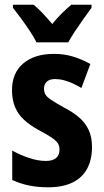

<svg xmlns="http://www.w3.org/2000/svg" viewBox="-20 -786 440 816"><path d="M371 -161Q371 -106 349.5 -67.5Q328 -29 286.5 -9.5Q245 10 185 10Q141 10 104 2.5Q67 -5 32 -21V-146Q64 -128 102.5 -115Q141 -102 175 -102Q204 -102 218.5 -114.5Q233 -127 233 -151Q233 -165 226.5 -176Q220 -187 200.5 -200.5Q181 -214 143 -234Q107 -254 82 -277Q57 -300 44 -331Q31 -362 31 -403Q31 -476 79 -516.5Q127 -557 209 -557Q252 -557 289 -546Q326 -535 364 -514L326 -412Q308 -423 289 -431.5Q270 -440 251.5 -445Q233 -450 214 -450Q191 -450 179 -439Q167 -428 167 -409Q167 -395 173 -384.5Q179 -374 197.5 -361.5Q216 -349 252 -329Q289 -310 315 -288Q341 -266 356 -235.5Q371 -205 371 -161ZM369 -753Q355 -734 336.5 -708Q318 -682 300 -655Q282 -628 270 -606H135Q125 -627 107 -654Q89 -681 69.5 -707.5Q50 -734 35 -753V-766H123Q141 -751 161 -730Q181 -709 202 -684Q224 -711 243.5 -730Q263 -749 283 -766H369Z"/></svg>

Font: Noto Sans Display Condensed
Style: Bold
Weight: 700
Width: 3
Designer: Monotype Design Team
Foundry: Monotype Imaging Inc.
Version: Version 2.003